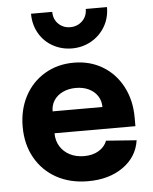

<svg xmlns="http://www.w3.org/2000/svg" viewBox="-54 -795 681 856"><g transform="rotate(-5 286.5 -367.0)"><path d="M36 -250.7Q36 -327.4 68 -387.7Q100 -448 157.5 -482Q215 -516 287.5 -516Q360 -516 416.5 -482Q473 -448 505 -387Q537 -326 537 -248V-210H175Q175 -176.7 190.7 -151.2Q206.3 -125.7 234.1 -111.4Q262 -97 298 -97Q336 -97 363 -113Q390 -129 401 -157L537 -147Q526 -73 463 -28.5Q400 16 306 16Q226 16 165.1 -17.5Q104.3 -51 70.1 -111.5Q36 -172 36 -250.7ZM287.2 -403Q254.4 -403 228.8 -390.9Q203.2 -378.8 189.1 -357.5Q175 -336.2 175 -308H398Q398 -336 383.9 -357.5Q369.8 -378.9 344.9 -391Q320 -403 287.2 -403ZM117 -750H212Q212 -717 233.5 -696Q255 -675 286.5 -675Q318 -675 340 -696Q362 -717 362 -750H457Q457 -701 434 -662.5Q411 -624 372 -602Q332.9 -580 286.5 -580Q240.1 -580 201 -601.5Q162 -623 139.5 -662Q117 -701 117 -750Z"/></g></svg>

Font: Uncut Sans Variable
Style: Regular
Weight: 400
Designer: Kasper Nordkvist
Foundry: UNCUT.wtf
Version: Version 1.303;Glyphs 3.1.2 (3151)